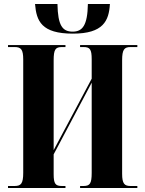

<svg xmlns="http://www.w3.org/2000/svg" viewBox="-20 -939 722 959"><path d="M344 -771C496 -771 524 -835 529 -919H419C417 -812 392 -781 343 -781C292 -781 269 -811 267 -919H155C162 -834 187 -771 344 -771ZM20 0H307V-10H289C257 -10 248 -21 248 -69V-168L438 -526V-76C438 -22 429 -10 397 -10H380V0H666V-10H632C602 -10 590 -21 590 -71V-638C590 -692 601 -704 632 -704H666V-714H380V-704H397C429 -704 438 -693 438 -643V-546L248 -189V-638C248 -692 257 -704 289 -704H307V-714H20V-704H53C85 -704 96 -692 96 -642V-76C96 -22 85 -10 53 -10H20Z"/></svg>

Font: Noto Serif Display Condensed Extra
Style: Regular
Weight: 800
Width: 3
Designer: Monotype Design Team
Foundry: Monotype Imaging Inc.
Version: Version 1.900